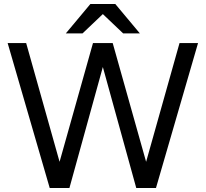

<svg xmlns="http://www.w3.org/2000/svg" viewBox="-20 -934 1022 954"><path d="M18 -720H110L276 -130L442 -720H540L706 -130L872 -720H964L755 0H657L491 -601L325 0H227ZM553 -914 675 -768H592L491 -864L390 -768H307L429 -914Z"/></svg>

Font: Aspekta Variable
Style: Regular
Weight: 400
Designer: Ivo Dolenc
Version: Version 2.100